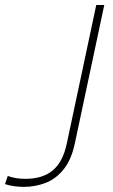

<svg xmlns="http://www.w3.org/2000/svg" viewBox="-44 -733 450 766"><path d="M372 -713 254.5 -160.5Q241 -97 211 -58.8Q181 -20.5 139.5 -4Q98 12.5 51 12.5Q9.5 12.5 -24 1.5L-13 -31Q17.5 -19.5 57.5 -19.5Q126 -19.5 166.5 -53.2Q207 -87 222.5 -160.5L340 -713Z"/></svg>

Font: Heraclito Thin
Style: Italic
Weight: 100
Italic angle: -12°
Designer: Kostas Bartsokas (font) & Cristiano Sobral (main changes)
Foundry: Kostas Bartsokas (font) & Cristiano Sobral (main changes)
Version: Version 1.00;July 8, 2020;FontCreator 13.0.0.2655 64-bit